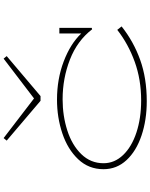

<svg xmlns="http://www.w3.org/2000/svg" viewBox="95 -914 831 1061"><g transform="rotate(-90 510.5 -383.5)"><path d="M895 -127Q812 -61 710.5 -24.5Q609 12 482 12Q378 12 292 -17Q206 -46 156 -100Q106 -154 106 -227Q106 -309 161 -367Q216 -425 304 -454.5Q392 -484 490 -484Q604 -484 701.5 -447Q799 -410 856 -350V-471H887V-292L879 -290Q816 -372 712 -412.5Q608 -453 492 -453Q401 -453 320 -427Q239 -401 189 -349.5Q139 -298 139 -227Q139 -166 184.5 -118.5Q230 -71 309 -45Q388 -19 486 -19Q601 -19 699.5 -54.5Q798 -90 876 -151ZM731 -762 510 -575H484L264 -762L278 -779L497 -611L717 -779Z"/></g></svg>

Font: BioRhyme Expanded ExtraLight
Style: Regular
Weight: 275
Width: 7
Designer: Aoife Mooney
Foundry: Aoife Mooney Type
Version: Version 1.001